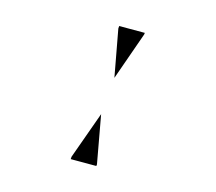

<svg xmlns="http://www.w3.org/2000/svg" viewBox="-96 -949 1008 898"><g transform="rotate(15 408.0 -500.0)"><path d="M374 -818 375 -830H499L498 -822L416 -590ZM442 -178 441 -170H317L318 -182L400 -410Z"/></g></svg>

Font: DSEG14 Modern Mini
Style: Bold Italic
Weight: 700
Italic angle: -5°
Designer: Keshikan(Twitter:@keshinomi_88pro)
Version: Version 0.46